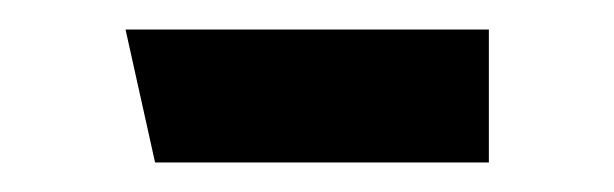

<svg xmlns="http://www.w3.org/2000/svg" viewBox="-20 -110 416 130"><path d="M65 -90H311V0H85Z"/></svg>

Font: FiraGO
Style: Regular
Weight: 400
Designer: bBox Type
Foundry: bBox Type GmbH
Version: Version 1.001;April 20, 2020;FontCreator 12.0.0.2555 64-bit